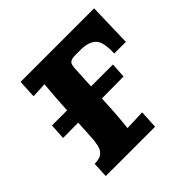

<svg xmlns="http://www.w3.org/2000/svg" viewBox="-133 -629 757 757"><g transform="rotate(-45 245.5 -250.0)"><path d="M50 0 53 -65Q81 -65 94.5 -76Q108 -87 112.5 -107.5Q117 -128 118 -154L128 -339Q129 -353 131 -379Q133 -405 135 -427Q119 -426 100.5 -425Q82 -424 71 -424L75 -500H485L480 -318H415Q418 -381 397 -401.5Q376 -422 332 -422H300Q287 -422 279 -418.5Q271 -415 268 -408Q265 -401 264 -390L252 -161Q251 -147 249 -121.5Q247 -96 244 -73L329 -76L325 0ZM37 -225 41 -291H381L377 -228Z"/></g></svg>

Font: Lora Italic
Style: Italic
Weight: 400
Italic angle: -3°
Designer: Olga Karpushina, Alexei Vanyashin (Cyrillic)
Foundry: Cyreal
Version: Version 2.210; ttfautohint (v1.8.1.43-b0c9)